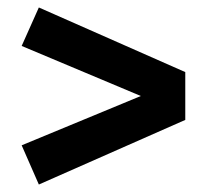

<svg xmlns="http://www.w3.org/2000/svg" viewBox="-20 -590 554 514"><path d="M84 -570 476 -397V-269L84 -96L38 -201L357 -333L38 -467Z"/></svg>

Font: Fira Sans SemiBold
Style: Regular
Weight: 600
Designer: bBox Type GmbH & Carrois Corporate GbR & Edenspiekermann AG
Foundry: bBox Type GmbH & Carrois Corporate GbR & Edenspiekermann AG
Version: Version 4.301;PS 004.301;hotconv 1.0.88;makeotf.lib2.5.64775